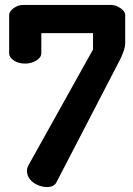

<svg xmlns="http://www.w3.org/2000/svg" viewBox="-20 -751 537 776"><path d="M170 5Q151 5 131.5 -3.5Q112 -12 100.5 -27Q89 -42 89 -60Q89 -72 95 -83L356 -551V-617H147V-536Q147 -519 127 -506.5Q107 -494 81 -494Q55 -494 36 -506.5Q17 -519 17 -536V-690Q17 -705 35 -718Q53 -731 74 -731H429Q448 -731 467 -718Q486 -705 486 -690V-576Q486 -561 478 -539.5Q470 -518 460 -500L208 -14Q198 5 170 5Z"/></svg>

Font: Dosis ExtraLight
Style: Bold
Weight: 700
Version: Version 3.001; ttfautohint (v1.8.2)